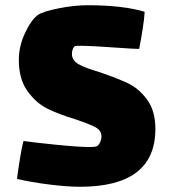

<svg xmlns="http://www.w3.org/2000/svg" viewBox="-20 -666 653 734"><path d="M361 -390Q426 -368 468.5 -348Q511 -328 542.5 -285Q574 -242 574 -173Q574 48 286 48Q238 48 169.5 39.5Q101 31 45 18Q48 -7 55.5 -55Q63 -103 70 -127Q112 -121 196 -112.5Q280 -104 322 -104Q347 -104 352 -108Q359 -113 363.5 -124Q368 -135 368 -144Q368 -167 345 -179.5Q322 -192 268 -210Q202 -230 159.5 -251.5Q117 -273 84.5 -318.5Q52 -364 52 -437Q52 -490 76 -540.5Q100 -591 125 -609Q144 -622 203.5 -634Q263 -646 315 -646Q449 -646 533 -621Q532 -597 525.5 -555.5Q519 -514 512 -479L484 -480Q330 -491 287 -491Q269 -491 267 -490Q262 -487 258.5 -479Q255 -471 255 -460Q255 -435 280.5 -420.5Q306 -406 361 -390Z"/></svg>

Font: Lalezar
Style: Regular
Weight: 400
Designer: Borna Izadpanah
Foundry: Borna Izadpanah
Version: Version 1.003;November 28, 2018;FontCreator 11.5.0.2421 64-b